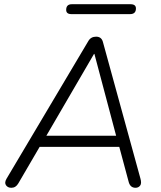

<svg xmlns="http://www.w3.org/2000/svg" viewBox="-20 -885 762 911"><path d="M34 6Q17 6 8.5 -6Q0 -18 11 -37L399 -690Q411 -711 436 -711Q461 -711 468 -687L646 -39Q653 -15 645 -4.5Q637 6 623 6Q597 6 590 -24L546 -188H168L67 -15Q55 6 34 6ZM426 -629 200 -241H531L428 -629ZM319 -818Q294 -818 294 -838Q294 -865 321 -865H599Q625 -865 625 -845Q625 -818 597 -818Z"/></svg>

Font: Nunito Light
Style: Italic
Weight: 300
Italic angle: -9°
Designer: Vernon Adams
Foundry: Vernon Adams
Version: Version 3.601; ttfautohint (v1.8.2.53-6de2)